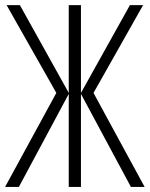

<svg xmlns="http://www.w3.org/2000/svg" viewBox="-20 -734 588 754"><path d="M250 -713.9H297.9V-369.1L490.2 -713.9H542L347.2 -369.1L547.9 0H494.1L297.9 -365.2V0H250V-365.2L54.2 0H0L201.2 -369.1L5.9 -713.9H58.1L250 -369.1Z"/></svg>

Font: Germano
Style: Regular
Weight: 300
Width: 3
Foundry: Ascender Corporation
Version: Version 1.10; ttfautohint (v1.5)